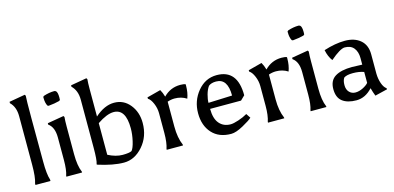

<svg xmlns="http://www.w3.org/2000/svg" viewBox="-70 -1164 3273 1595"><g transform="rotate(-15 1567.0 -366.5)"><path d="M208 0H79V-12Q96 -62 96 -170V-587Q96 -667 50 -711V-723L187 -747L193 -737Q190 -708 190 -545L191 -170Q191 -62 208 -12Z M361 -139V-333Q361 -422 311 -457V-469L452 -493L458 -483Q455 -454 455 -400V-164Q455 -64 480 -7V0H345V-7Q361 -54 361 -139ZM445 -708Q459 -696 459 -650Q459 -639 458 -630L450 -623Q410 -612 355 -607L346 -611Q331 -637 331 -680Q331 -685 331 -690L339 -697Q387 -713 431 -713Q436 -713 445 -708Z M720 -88Q786 -54 844 -54Q902 -54 923 -66Q940 -86 953 -142Q966 -198 966 -250Q966 -417 862 -417Q804 -417 720 -360ZM720 -654V-417Q803 -491 885.5 -491Q968 -491 1020.5 -426Q1073 -361 1073 -268Q1073 -151 1002 -70Q931 11 838.5 11Q746 11 615 -31V-37Q626 -67 626 -174V-587Q626 -666 579 -711V-723L717 -747L723 -737Q720 -708 720 -654Z M1455 -492Q1486 -492 1501 -485Q1501 -479 1501 -473Q1501 -414 1483 -366Q1438 -395 1381 -395Q1350 -395 1319 -384V-170Q1319 -73 1348 -7V0H1208V-7Q1225 -57 1225 -140V-310Q1225 -353 1207.5 -394.5Q1190 -436 1167 -450L1166 -462L1284 -493Q1300 -466 1310 -430Q1370 -492 1455 -492Z M1761 11Q1656 11 1597 -54Q1538 -119 1538 -225.5Q1538 -332 1604 -412Q1670 -492 1768 -492Q1947 -492 1947 -271L1910 -235H1644Q1644 -151 1680 -109Q1716 -67 1777 -67Q1801 -67 1845 -81.5Q1889 -96 1923 -116L1948 -78Q1929 -59 1865.5 -24Q1802 11 1761 11ZM1750 -442Q1708 -442 1685 -423Q1666 -397 1655 -357Q1644 -317 1644 -287L1849 -295Q1849 -442 1750 -442Z M2326 -492Q2357 -492 2372 -485Q2372 -479 2372 -473Q2372 -414 2354 -366Q2309 -395 2252 -395Q2221 -395 2190 -384V-170Q2190 -73 2219 -7V0H2079V-7Q2096 -57 2096 -140V-310Q2096 -353 2078.5 -394.5Q2061 -436 2038 -450L2037 -462L2155 -493Q2171 -466 2181 -430Q2241 -492 2326 -492Z M2462 -139V-333Q2462 -422 2412 -457V-469L2553 -493L2559 -483Q2556 -454 2556 -400V-164Q2556 -64 2581 -7V0H2446V-7Q2462 -54 2462 -139ZM2546 -708Q2560 -696 2560 -650Q2560 -639 2559 -630L2551 -623Q2511 -612 2456 -607L2447 -611Q2432 -637 2432 -680Q2432 -685 2432 -690L2440 -697Q2488 -713 2532 -713Q2537 -713 2546 -708Z M2960 -200Q2919 -215 2865.5 -215Q2812 -215 2788 -198Q2773 -175 2773 -136.5Q2773 -98 2794 -76Q2815 -54 2846.5 -54Q2878 -54 2911 -70.5Q2944 -87 2960 -106ZM2976 -56Q2915 11 2838.5 11Q2762 11 2718.5 -22Q2675 -55 2675 -128.5Q2675 -202 2726.5 -234Q2778 -266 2872 -266L2960 -263V-320Q2960 -373 2934 -406Q2908 -439 2855 -439Q2816 -438 2730 -364Q2701 -401 2689 -460Q2788 -492 2871 -492Q2954 -492 3004 -449Q3054 -406 3054 -327V-159Q3055 -114 3068.5 -75.5Q3082 -37 3104 -22L3106 -12L2999 14Q2986 -18 2976 -56Z"/></g></svg>

Font: Asul
Style: Regular
Weight: 400
Version: Version 1.001